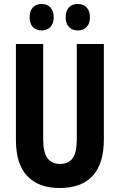

<svg xmlns="http://www.w3.org/2000/svg" viewBox="-20 -935 602 965"><path d="M502 -235Q502 -112 445.5 -51Q389 10 280 10Q174 10 117 -50Q60 -110 60 -232V-714H197V-237Q197 -169 218.5 -140Q240 -111 281 -111Q324 -111 345 -139.5Q366 -168 366 -238V-714H502ZM129 -848Q129 -881 145.5 -898Q162 -915 189 -915Q217 -915 233.5 -897.5Q250 -880 250 -848Q250 -817 233.5 -799.5Q217 -782 189 -782Q162 -782 145.5 -799Q129 -816 129 -848ZM310 -848Q310 -881 326.5 -898Q343 -915 371 -915Q399 -915 415.5 -897.5Q432 -880 432 -848Q432 -817 415.5 -799.5Q399 -782 371 -782Q343 -782 326.5 -799.5Q310 -817 310 -848Z"/></svg>

Font: Noto Sans Armenian ExtraCondensed
Style: Bold
Weight: 700
Width: 2
Designer: Monotype Design Team
Foundry: Monotype Imaging Inc.
Version: Version 2.008; ttfautohint (v1.8.4.7-5d5b)